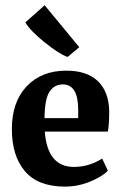

<svg xmlns="http://www.w3.org/2000/svg" viewBox="-20 -684 448 712"><path d="M221 8Q121 8 72.5 -49Q24 -106 24 -205Q24 -306 79 -364Q134 -422 226 -422Q302 -422 342.5 -383.5Q383 -345 385 -273Q385 -221 380 -196H146Q156 -65 254 -65Q310 -65 359 -96L380 -51Q359 -29 314 -10.5Q269 8 221 8ZM230 -473Q199 -484 145.5 -527Q92 -570 74 -601L145 -664H146L274 -509L231 -473ZM213 -371Q182 -371 164 -344.5Q146 -318 145 -246H270V-276Q270 -371 213 -371Z"/></svg>

Font: Aikya
Style: Bold
Weight: 700
Designer: Neelakash Kshetrimayum (Latin subset based on Merriweather by Eben Sorkin)
Foundry: Brand New Type
Version: Version 1.00 b005